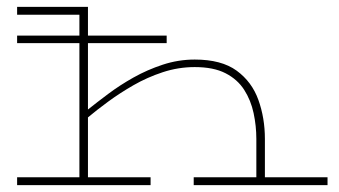

<svg xmlns="http://www.w3.org/2000/svg" viewBox="-20 -540 990 561"><path d="M420 1H30V-22H212V-414H30V-436H212V-497H30V-520H237V-436H467V-414H237V-220Q262 -240 296 -265.5Q330 -291 370 -313.5Q410 -336 455.5 -351Q501 -366 549 -366Q627 -366 671.5 -333.5Q716 -301 735 -248Q754 -195 754 -134V-22H937V1H546V-22H729V-134Q729 -172 721 -209.5Q713 -247 693.5 -277.5Q674 -308 639 -326Q604 -344 549 -344Q501 -344 455.5 -329Q410 -314 370 -291Q330 -268 296 -243Q262 -218 237 -197V-22H420Z"/></svg>

Font: BhuTuka Expanded One
Style: Regular
Weight: 400
Designer: Erin McLaughlin
Version: Version 1.000; ttfautohint (v1.8.3)